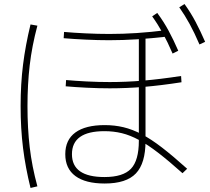

<svg xmlns="http://www.w3.org/2000/svg" viewBox="-20 -875 1040 950"><path d="M498 33Q403 33 353 -4Q303 -41 303 -112Q303 -183 353 -219.5Q403 -256 498 -256Q547 -256 591 -245.5Q635 -235 681 -211Q727 -187 781.5 -145Q836 -103 906 -40L883 -18Q816 -78 763.5 -118.5Q711 -159 667.5 -182.5Q624 -206 583 -216Q542 -226 497 -226Q336 -226 336 -112Q336 1 497 1Q589 1 628 -40Q667 -81 667 -178V-699H700V-177Q700 -67 652.5 -17Q605 33 498 33ZM520 -676Q465 -676 403 -679Q341 -682 295 -686L297 -717Q341 -713 402.5 -710Q464 -707 521 -707Q588 -707 656.5 -711.5Q725 -716 805 -726L807 -694Q728 -685 658 -680.5Q588 -676 520 -676ZM523 -438Q469 -438 409 -441Q349 -444 305 -448L307 -479Q350 -475 409 -472Q468 -469 523 -469Q604 -469 687.5 -476Q771 -483 876 -499L878 -468Q775 -452 690.5 -445Q606 -438 523 -438ZM834 -610Q809 -668 785 -711.5Q761 -755 733 -794L758 -811Q790 -768 814.5 -722.5Q839 -677 862 -624ZM967 -655Q942 -713 918.5 -756Q895 -799 867 -839L893 -855Q924 -812 948 -766.5Q972 -721 995 -668ZM131 55Q106 -46 94 -142.5Q82 -239 82 -350Q82 -459 94 -555Q106 -651 131 -754L165 -748Q138 -647 127 -552Q116 -457 116 -350Q116 -241 127 -146.5Q138 -52 165 47Z"/></svg>

Font: M PLUS 2 Thin ExtraLight
Style: Regular
Weight: 250
Version: Version 1.001